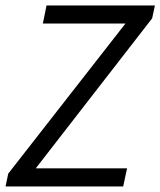

<svg xmlns="http://www.w3.org/2000/svg" viewBox="-21 -676 581 696"><path d="M-0.9 0 8.9 -46.7 433.7 -590.6H134.3L147.7 -656.3H540.5L530.6 -609.6L108.6 -65.7H439.6L425.5 0Z"/></svg>

Font: Source Sans 3
Style: Italic
Weight: 200
Italic angle: -11°
Designer: Paul D. Hunt
Foundry: Adobe
Version: Version 3.046;hotconv 1.0.118;makeotfexe 2.5.65603